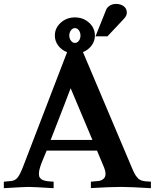

<svg xmlns="http://www.w3.org/2000/svg" viewBox="-24 -960 797 981"><path d="M256.3 -778.3Q256.3 -816.9 286.4 -844Q316.4 -871.1 358.9 -871.1Q401.4 -871.1 431.2 -844Q460.9 -816.9 460.9 -778.3Q460.9 -750.5 444.3 -727.8Q427.7 -705.1 399.9 -693.8Q441.4 -596.7 523.2 -402.3Q605 -208 646.5 -110.8Q651.4 -98.6 656 -88.6Q660.6 -78.6 664.6 -71.3Q668.5 -64 673.3 -58.1Q678.2 -52.2 681.6 -48.3Q685.1 -44.4 690.7 -41.7Q696.3 -39.1 699.7 -37.6Q703.1 -36.1 710.2 -34.9Q717.3 -33.7 720.9 -33.4Q724.6 -33.2 733.4 -32.7Q742.2 -32.2 747.1 -31.7V1.5Q643.6 -4.9 595.2 -4.9Q539.1 -4.9 440.4 1V-31.7L478.5 -35.2Q493.2 -36.6 504.2 -45.7Q515.1 -54.7 515.1 -71.3Q515.1 -86.4 508.3 -103L471.7 -190.4H214.4Q211.4 -182.6 199 -153.6Q186.5 -124.5 180.7 -105.5Q174.8 -86.4 174.8 -72.3Q174.8 -65.9 176 -60.5Q177.2 -55.2 180.4 -51.5Q183.6 -47.9 186.5 -44.9Q189.5 -42 195.3 -40Q201.2 -38.1 204.6 -36.9Q208 -35.6 215.6 -34.7Q223.1 -33.7 226.6 -33.4Q230 -33.2 238.8 -32.5Q247.6 -31.7 250 -31.7V1.5Q146.5 -4.9 123 -4.9Q98.1 -4.9 -4.4 1.5V-31.7L33.2 -35.2Q53.2 -37.1 65.9 -52.7Q78.6 -68.4 94.7 -110.4L318.8 -693.4Q290.5 -704.1 273.4 -727.1Q256.3 -750 256.3 -778.3ZM448.2 -245.1 336.9 -509.3Q321.8 -469.2 305.2 -426Q288.6 -382.8 267.8 -329.8Q247.1 -276.9 234.9 -245.1ZM330.1 -778.3Q330.1 -763.2 338.6 -752Q347.2 -740.7 358.9 -740.7Q370.6 -740.7 378.9 -751.7Q387.2 -762.7 387.2 -778.3Q387.2 -793.9 378.9 -805.2Q370.6 -816.4 358.9 -816.4Q347.2 -816.4 338.6 -805.2Q330.1 -793.9 330.1 -778.3ZM524.9 -774.4H463.9L519 -911.6Q523.4 -922.4 536.9 -931.2Q550.3 -939.9 569.3 -939.9Q593.3 -939.9 608.6 -927.7Q624 -915.5 624 -896Q624 -879.4 610.4 -865.7H610.8Q597.2 -851.1 568.1 -820.1Q539.1 -789.1 524.9 -774.4Z"/></svg>

Font: Flanker
Style: Bold
Weight: 700
Designer: Flanker
Foundry: Flanker
Version: Version 2.021